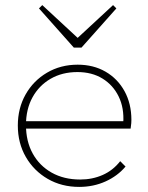

<svg xmlns="http://www.w3.org/2000/svg" viewBox="-20 -724 582 754"><path d="M291 10Q222 10 167.5 -21.5Q113 -53 81.5 -107.5Q50 -162 50 -231Q50 -299 80.5 -353Q111 -407 164.5 -438.5Q218 -470 285 -470Q347 -470 394.5 -442.5Q442 -415 469 -366Q496 -317 496 -253Q496 -249 495.5 -240.5Q495 -232 493 -219H72V-248H473L464 -241Q468 -300 446 -345Q424 -390 382.5 -415.5Q341 -441 284 -441Q224 -441 178.5 -414.5Q133 -388 107.5 -341.5Q82 -295 82 -233Q82 -169 108.5 -121Q135 -73 183 -46Q231 -19 295 -19Q343 -19 383.5 -37Q424 -55 452 -91L473 -70Q442 -33 394.5 -11.5Q347 10 291 10ZM424 -704 437 -691 300 -537H270L133 -691L146 -704L295 -566H275Z"/></svg>

Font: Outfit Thin
Style: Regular
Weight: 100
Designer: Rodrigo Fuenzalida
Foundry: fragTYPE
Version: Version 1.100;gftools[0.9.27]